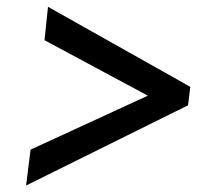

<svg xmlns="http://www.w3.org/2000/svg" viewBox="-20 -602 640 578"><path d="M546 -285 58.5 -43.5 72 -151.5 425 -314 114 -481 124.5 -581.5 553 -340.5Z"/></svg>

Font: Merriweather 48pt Black
Style: Italic
Weight: 900
Italic angle: -7.8°
Version: Version 2.101